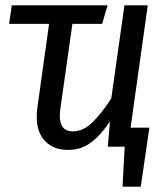

<svg xmlns="http://www.w3.org/2000/svg" viewBox="-20 -547 627 716"><path d="M537 -71 505 149H437L445 0H382L390 -94Q355 -42 318.5 -15Q282 12 234 12Q180 12 148.5 -20.5Q117 -53 117 -111Q117 -132 119 -143L163 -458H14L24 -527H381L361 -458H250L205 -141Q203 -123 203 -116Q203 -57 251 -57Q291 -57 326 -92Q361 -127 395 -180L444 -527H531L467 -71Z"/></svg>

Font: Fira Sans Condensed
Style: Italic
Weight: 400
Width: 3
Italic angle: -8°
Designer: bBox Type GmbH & Carrois Corporate GbR & Edenspiekermann AG
Foundry: bBox Type GmbH & Carrois Corporate GbR & Edenspiekermann AG
Version: Version 4.301